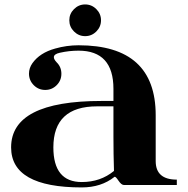

<svg xmlns="http://www.w3.org/2000/svg" viewBox="-20 -821 834 852"><path d="M108.6 -493.9Q108.6 -519 123.8 -540.5Q156.7 -586.7 224.6 -605.5Q275.6 -620.1 328.6 -620.1Q670.9 -620.1 670.9 -309.6V-106Q670.9 -23.9 764.6 -23.9V0H530.3Q518.6 0 505.6 -19.5Q492.7 -39.1 488 -36.1Q429 10.7 342.8 10.7Q29.3 10.7 29.3 -167Q29.3 -373 430.7 -373H483.4V-426.8Q483.4 -596.2 328.6 -596.2Q286.6 -596.2 245.6 -586.9Q219 -581.1 219 -567.1Q219 -557.6 231.4 -544.4Q252.4 -523.9 252.4 -493.7Q252.4 -463.9 231.4 -442.9Q210.4 -421.9 180.7 -421.9Q150.9 -421.9 129.9 -442.9Q108.9 -463.9 108.6 -493.9ZM483.4 -349.1H411.1Q216.8 -349.1 216.8 -167Q216.8 -13.2 342.8 -13.2Q426 -13.2 485.8 -62.5Q483.4 -135.3 483.4 -215.1ZM308.3 -681.4Q287.6 -702.1 287.6 -731Q287.6 -759.8 308.3 -780.5Q329.1 -801.3 357.9 -801.3Q386.7 -801.3 407.5 -780.5Q428.2 -759.8 428.2 -731Q428.2 -702.1 407.5 -681.4Q386.7 -660.6 357.9 -660.6Q329.1 -660.6 308.3 -681.4Z"/></svg>

Font: itsadzoke
Style: Regular
Weight: 700
Width: 7
Version: Version 0.45